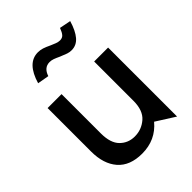

<svg xmlns="http://www.w3.org/2000/svg" viewBox="-211 -850 974 974"><g transform="rotate(-45 275.5 -363.0)"><path d="M235 10Q332 10 392 -62L493 2V-493H393V-211Q393 -142 356 -110Q319 -78 270 -78Q223 -78 191 -110Q159 -142 159 -211V-493H59V-181Q59 -92 103.5 -41Q148 10 235 10ZM231 -651Q244 -651 256.5 -646.5Q269 -642 288 -633Q312 -623 325 -618.5Q338 -614 353 -614Q388 -614 412 -642Q436 -670 452 -724L391 -736Q382 -712 372.5 -701.5Q363 -691 346 -691Q335 -691 321.5 -696Q308 -701 295 -707Q272 -718 256.5 -723Q241 -728 224 -728Q147 -728 114 -616L176 -605Q191 -651 231 -651Z"/></g></svg>

Font: Geom
Style: Regular
Weight: 400
Version: Version 1.102